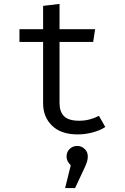

<svg xmlns="http://www.w3.org/2000/svg" viewBox="-20 -676 640 982"><path d="M518.5 -26.5Q491.5 -8.5 453 1.5Q414.5 11.5 377.5 11.5Q292.5 11.5 246.5 -33Q200.5 -77.5 200.5 -147.5V-461.5H79.5V-526.5H200.5V-646L284.5 -656V-526.5H466.5L456.5 -461.5H284.5V-148.5Q284.5 -104.5 307.8 -81.5Q331 -58.5 385 -58.5Q414.5 -58.5 439.5 -65.5Q464.5 -72.5 486 -83.5ZM375 70.5Q397.5 70.5 413.2 85.8Q429 101 429 124Q429 137 425.5 149.2Q422 161.5 414 179L364 286H313L342 169Q332.5 161 326.5 149.2Q320.5 137.5 320.5 124Q320.5 101 336.2 85.8Q352 70.5 375 70.5Z"/></svg>

Font: Fast_Mono
Style: Regular
Weight: 400
Monospace: yes
Designer: Carrois Corporate, Edenspiekermann AG, Nikita Prokopov
Foundry: Carrois Corporate, Edenspiekermann AG, Nikita Prokopov
Version: Version 5.002